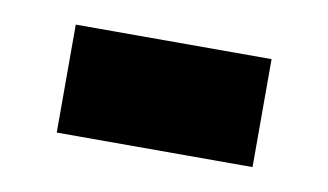

<svg xmlns="http://www.w3.org/2000/svg" viewBox="-33 -414 424 248"><g transform="rotate(10 179.0 -290.0)"><path d="M307.4 -219.4H50.6V-361H307.4Z"/></g></svg>

Font: Khula ExtraBold
Style: Regular
Weight: 800
Designer: Erin McLaughlin, Steve Matteson
Version: Version 1.002;PS 1.0;hotconv 1.0.72;makeotf.lib2.5.5900; ttf